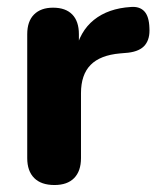

<svg xmlns="http://www.w3.org/2000/svg" viewBox="-20 -521 452 550"><path d="M136 9Q98 9 78 -11Q58 -31 58 -68V-423Q58 -460 77.5 -479.5Q97 -499 132 -499Q168 -499 187 -479.5Q206 -460 206 -423V-371H196Q208 -431 249 -464Q290 -497 355 -501Q380 -503 393.5 -488.5Q407 -474 408 -441Q410 -410 395.5 -392Q381 -374 347 -370L324 -368Q267 -363 239.5 -335Q212 -307 212 -254V-68Q212 -31 192.5 -11Q173 9 136 9Z"/></svg>

Font: Nunito ExtraLight ExtraBold
Style: Regular
Weight: 800
Version: Version 3.602